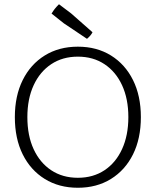

<svg xmlns="http://www.w3.org/2000/svg" viewBox="-20 -875 734 905"><path d="M347 -37Q419 -37 472.5 -72.5Q526 -108 555.5 -172.5Q585 -237 585 -323Q585 -409 555.5 -473Q526 -537 472.5 -572.5Q419 -608 347 -608Q275 -608 221.5 -572.5Q168 -537 138.5 -473Q109 -409 109 -323Q109 -236 138.5 -172Q168 -108 221.5 -72.5Q275 -37 347 -37ZM347 10Q258 10 191 -31.5Q124 -73 87 -147.5Q50 -222 50 -323Q50 -423 87 -497.5Q124 -572 191 -613.5Q258 -655 347 -655Q436 -655 503 -613.5Q570 -572 607 -497.5Q644 -423 644 -323Q644 -222 607 -147.5Q570 -73 503 -31.5Q436 10 347 10ZM390 -692 281 -765 223 -811Q231 -824 238 -833Q245 -842 258 -855L315 -812L416 -723Q409 -708 390 -692Z"/></svg>

Font: Scope One
Style: Regular
Weight: 400
Designer: Dalton Maag Ltd
Foundry: Dalton Maag Ltd
Version: Version 1.002; ttfautohint (v1.4.1) -l 11 -r 50 -G 50 -x 14 